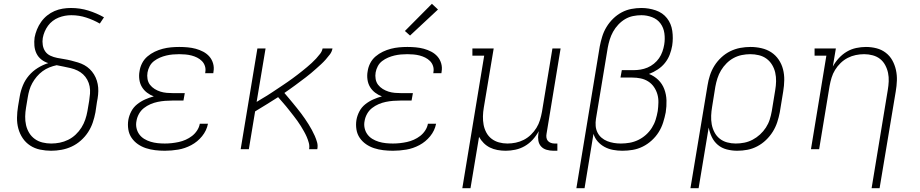

<svg xmlns="http://www.w3.org/2000/svg" viewBox="-20 -785 4840 1010"><path d="M249 8Q220 8 191 2Q162 -4 138.5 -19.5Q115 -35 99.5 -58Q84 -81 76.5 -108.5Q69 -136 69.5 -166Q70 -196 75 -226L84 -279Q89 -308 100.5 -336Q112 -364 132 -387.5Q152 -411 178.5 -427.5Q205 -444 234 -453Q214 -459 197.5 -472Q181 -485 172 -503.5Q163 -522 161 -544Q159 -566 162 -588Q166 -609 174.5 -630Q183 -651 196.5 -670Q210 -689 228 -703.5Q246 -718 267 -727Q288 -736 310 -739.5Q332 -743 353 -743Q401 -743 444.5 -729.5Q488 -716 527 -694L505 -661Q472 -680 434 -692.5Q396 -705 355 -705Q338 -705 321.5 -702Q305 -699 288.5 -692.5Q272 -686 257.5 -675Q243 -664 232.5 -649.5Q222 -635 215 -618.5Q208 -602 205 -585Q202 -567 205 -548Q208 -529 218 -514.5Q228 -500 245 -492Q262 -484 280.5 -480.5Q299 -477 317.5 -474Q336 -471 354 -466.5Q372 -462 390 -456.5Q408 -451 423.5 -442.5Q439 -434 452 -421.5Q465 -409 474.5 -393.5Q484 -378 489.5 -360.5Q495 -343 496.5 -324.5Q498 -306 496 -286.5Q494 -267 490 -248L482 -194Q477 -167 468 -140.5Q459 -114 443.5 -90Q428 -66 405.5 -46Q383 -26 357 -14Q331 -2 303.5 3Q276 8 249 8ZM249 -30Q272 -30 294.5 -34.5Q317 -39 338.5 -49.5Q360 -60 378 -77Q396 -94 408.5 -114Q421 -134 428.5 -156Q436 -178 440 -201L449 -254Q452 -273 453.5 -292.5Q455 -312 451.5 -330.5Q448 -349 439 -365.5Q430 -382 417 -394Q404 -406 387.5 -414Q371 -422 352.5 -426.5Q334 -431 315.5 -434.5Q297 -438 278 -442Q259 -438 240 -430.5Q221 -423 204 -410.5Q187 -398 173.5 -382Q160 -366 150 -348Q140 -330 134.5 -311Q129 -292 126 -273L117 -219Q113 -196 112.5 -172.5Q112 -149 117 -127Q122 -105 133.5 -86Q145 -67 163 -54Q181 -41 203.5 -35.5Q226 -30 249 -30Z M847 8Q821 8 796 5Q771 2 748 -5.5Q725 -13 705.5 -26.5Q686 -40 672.5 -59.5Q659 -79 655 -104Q651 -129 655 -154Q659 -177 670.5 -199Q682 -221 701.5 -236.5Q721 -252 743.5 -262Q766 -272 789 -278Q770 -285 753.5 -297.5Q737 -310 726.5 -327.5Q716 -345 713 -367Q710 -389 714 -410Q717 -432 727.5 -452.5Q738 -473 755.5 -488Q773 -503 794 -513Q815 -523 836.5 -528.5Q858 -534 879.5 -536Q901 -538 923 -538Q945 -538 967 -536Q989 -534 1009.5 -528.5Q1030 -523 1049 -513Q1068 -503 1081.5 -487.5Q1095 -472 1101 -451Q1107 -430 1103 -408Q1103 -406 1102.5 -404Q1102 -402 1102 -400H1059Q1060 -402 1060 -403.5Q1060 -405 1060 -406Q1063 -422 1058 -437.5Q1053 -453 1042 -464Q1031 -475 1017 -482Q1003 -489 987.5 -493Q972 -497 955.5 -498.5Q939 -500 923 -500Q906 -500 889 -498.5Q872 -497 855 -493Q838 -489 821.5 -482Q805 -475 790.5 -464Q776 -453 767.5 -437Q759 -421 756 -404Q753 -387 756 -369.5Q759 -352 769 -339Q779 -326 793.5 -317Q808 -308 824 -303Q840 -298 857.5 -296.5Q875 -295 893 -295H952L945 -256H886Q867 -256 848 -254.5Q829 -253 809.5 -249Q790 -245 771.5 -237Q753 -229 737 -216.5Q721 -204 711 -186Q701 -168 698 -149Q694 -130 698 -111.5Q702 -93 712.5 -78.5Q723 -64 738.5 -54.5Q754 -45 772 -39.5Q790 -34 809 -32Q828 -30 847 -30Q865 -30 883.5 -32Q902 -34 920.5 -38Q939 -42 957 -50Q975 -58 990.5 -70Q1006 -82 1017 -99Q1028 -116 1031 -134H1074Q1067 -98 1043 -68.5Q1019 -39 986 -21.5Q953 -4 917.5 2Q882 8 847 8Z M1246 0 1334 -530H1377L1330 -249Q1344 -258 1358 -266Q1372 -274 1385.5 -282.5Q1399 -291 1412.5 -300Q1426 -309 1439.5 -318Q1453 -327 1466.5 -336Q1480 -345 1493 -354Q1506 -363 1519 -372.5Q1532 -382 1545 -392Q1558 -402 1570.5 -412Q1583 -422 1595.5 -432.5Q1608 -443 1620 -454Q1632 -465 1643 -477Q1654 -489 1664 -502Q1674 -515 1677 -530H1729Q1726 -513 1715.5 -499Q1705 -485 1693.5 -472Q1682 -459 1669 -447Q1656 -435 1643 -423.5Q1630 -412 1616.5 -400.5Q1603 -389 1589 -378.5Q1575 -368 1561 -357.5Q1547 -347 1533 -336.5Q1519 -326 1504.5 -316Q1490 -306 1476 -296Q1487 -283 1498 -270Q1509 -257 1520 -243.5Q1531 -230 1542 -216.5Q1553 -203 1563.5 -189Q1574 -175 1584 -160.5Q1594 -146 1603 -131.5Q1612 -117 1620.5 -101.5Q1629 -86 1636 -70Q1643 -54 1648 -36.5Q1653 -19 1649 0H1606Q1609 -17 1604.5 -33.5Q1600 -50 1593.5 -65Q1587 -80 1579 -94Q1571 -108 1562.5 -122Q1554 -136 1544.5 -149Q1535 -162 1525 -175Q1515 -188 1505 -200.5Q1495 -213 1485 -225.5Q1475 -238 1464 -250Q1453 -262 1443 -274Q1413 -255 1382.5 -236Q1352 -217 1322 -199L1289 0Z M2047 8Q2021 8 1996 5Q1971 2 1948 -5.5Q1925 -13 1905.5 -26.5Q1886 -40 1872.5 -59.5Q1859 -79 1855 -104Q1851 -129 1855 -154Q1859 -177 1870.5 -199Q1882 -221 1901.5 -236.5Q1921 -252 1943.5 -262Q1966 -272 1989 -278Q1970 -285 1953.5 -297.5Q1937 -310 1926.5 -327.5Q1916 -345 1913 -367Q1910 -389 1914 -410Q1917 -432 1927.5 -452.5Q1938 -473 1955.5 -488Q1973 -503 1994 -513Q2015 -523 2036.5 -528.5Q2058 -534 2079.5 -536Q2101 -538 2123 -538Q2145 -538 2167 -536Q2189 -534 2209.5 -528.5Q2230 -523 2249 -513Q2268 -503 2281.5 -487.5Q2295 -472 2301 -451Q2307 -430 2303 -408Q2303 -406 2302.5 -404Q2302 -402 2302 -400H2259Q2260 -402 2260 -403.5Q2260 -405 2260 -406Q2263 -422 2258 -437.5Q2253 -453 2242 -464Q2231 -475 2217 -482Q2203 -489 2187.5 -493Q2172 -497 2155.5 -498.5Q2139 -500 2123 -500Q2106 -500 2089 -498.5Q2072 -497 2055 -493Q2038 -489 2021.5 -482Q2005 -475 1990.5 -464Q1976 -453 1967.5 -437Q1959 -421 1956 -404Q1953 -387 1956 -369.5Q1959 -352 1969 -339Q1979 -326 1993.5 -317Q2008 -308 2024 -303Q2040 -298 2057.5 -296.5Q2075 -295 2093 -295H2152L2145 -256H2086Q2067 -256 2048 -254.5Q2029 -253 2009.5 -249Q1990 -245 1971.5 -237Q1953 -229 1937 -216.5Q1921 -204 1911 -186Q1901 -168 1898 -149Q1894 -130 1898 -111.5Q1902 -93 1912.5 -78.5Q1923 -64 1938.5 -54.5Q1954 -45 1972 -39.5Q1990 -34 2009 -32Q2028 -30 2047 -30Q2065 -30 2083.5 -32Q2102 -34 2120.5 -38Q2139 -42 2157 -50Q2175 -58 2190.5 -70Q2206 -82 2217 -99Q2228 -116 2231 -134H2274Q2267 -98 2243 -68.5Q2219 -39 2186 -21.5Q2153 -4 2117.5 2Q2082 8 2047 8ZM2137 -598 2110 -622 2252 -765 2284 -735Z M2412 205 2527 -492H2465V-530H2577L2525 -219Q2521 -196 2520.5 -173Q2520 -150 2524 -128.5Q2528 -107 2538.5 -87.5Q2549 -68 2566 -55Q2583 -42 2604.5 -36Q2626 -30 2649 -30Q2671 -30 2693 -34.5Q2715 -39 2735.5 -49.5Q2756 -60 2773 -76.5Q2790 -93 2802 -112.5Q2814 -132 2820.5 -153.5Q2827 -175 2831 -197L2886 -530H2929L2855 -81Q2853 -71 2854.5 -61Q2856 -51 2862 -44Q2868 -37 2877.5 -33.5Q2887 -30 2897 -30H2912V8H2891Q2873 8 2855.5 3Q2838 -2 2826.5 -14.5Q2815 -27 2812 -45Q2809 -63 2812 -81L2814 -95Q2801 -71 2782.5 -50.5Q2764 -30 2740.5 -16.5Q2717 -3 2691 2.5Q2665 8 2640 8Q2618 8 2596.5 4Q2575 0 2557 -9Q2539 -18 2524.5 -32.5Q2510 -47 2500 -65L2455 205Z M3012 205 3135 -541Q3140 -567 3148 -593Q3156 -619 3170.5 -643Q3185 -667 3205.5 -687Q3226 -707 3250.5 -720Q3275 -733 3301.5 -738Q3328 -743 3354 -743Q3393 -743 3429.5 -730.5Q3466 -718 3488.5 -689.5Q3511 -661 3516.5 -622.5Q3522 -584 3516 -545Q3512 -521 3503 -497.5Q3494 -474 3478 -454Q3462 -434 3440 -419.5Q3418 -405 3394 -396Q3422 -385 3443 -364.5Q3464 -344 3474.5 -316Q3485 -288 3486 -257Q3487 -226 3482 -194Q3477 -168 3468.5 -141Q3460 -114 3445 -90Q3430 -66 3408 -46Q3386 -26 3360.5 -13.5Q3335 -1 3308 3.5Q3281 8 3254 8Q3229 8 3205 3.5Q3181 -1 3160.5 -12Q3140 -23 3124.5 -40.5Q3109 -58 3102 -81L3055 205ZM3246 -30Q3269 -30 3292 -34Q3315 -38 3337 -48.5Q3359 -59 3377.5 -75.5Q3396 -92 3409 -112.5Q3422 -133 3429 -155.5Q3436 -178 3440 -201Q3443 -223 3443.5 -246Q3444 -269 3438 -289.5Q3432 -310 3420 -327.5Q3408 -345 3390 -356.5Q3372 -368 3350.5 -372.5Q3329 -377 3306 -377H3244L3251 -416H3313Q3331 -416 3349.5 -419Q3368 -422 3386 -429.5Q3404 -437 3420 -450Q3436 -463 3447 -479Q3458 -495 3464.5 -513.5Q3471 -532 3474 -550Q3479 -580 3475 -609.5Q3471 -639 3454.5 -661.5Q3438 -684 3410.5 -694.5Q3383 -705 3354 -705Q3332 -705 3310 -700.5Q3288 -696 3268.5 -684.5Q3249 -673 3232.5 -655.5Q3216 -638 3205 -618Q3194 -598 3187.5 -577Q3181 -556 3177 -534L3115 -160Q3112 -141 3113.5 -122.5Q3115 -104 3123 -88Q3131 -72 3144.5 -60.5Q3158 -49 3174.5 -42.5Q3191 -36 3209 -33Q3227 -30 3246 -30Z M3612 205 3702 -336Q3706 -362 3714.5 -388.5Q3723 -415 3738 -439Q3753 -463 3774.5 -483Q3796 -503 3821.5 -515.5Q3847 -528 3874 -533Q3901 -538 3928 -538Q3957 -538 3985.5 -531.5Q4014 -525 4037 -510Q4060 -495 4076 -471.5Q4092 -448 4099 -420.5Q4106 -393 4105.5 -363.5Q4105 -334 4100 -304L4082 -194Q4077 -168 4068.5 -142Q4060 -116 4045 -92Q4030 -68 4009 -48Q3988 -28 3963 -15Q3938 -2 3911.5 3Q3885 8 3858 8Q3830 8 3803 1Q3776 -6 3756 -23Q3736 -40 3724.5 -64Q3713 -88 3708 -114L3655 205ZM3850 -30Q3873 -30 3895.5 -34.5Q3918 -39 3939 -50Q3960 -61 3978 -77.5Q3996 -94 4009 -114Q4022 -134 4029 -156Q4036 -178 4040 -201L4058 -311Q4062 -334 4062.5 -357.5Q4063 -381 4058 -403Q4053 -425 4041.5 -444Q4030 -463 4012.5 -476Q3995 -489 3972.5 -494.5Q3950 -500 3927 -500Q3905 -500 3882.5 -495.5Q3860 -491 3839.5 -480Q3819 -469 3802 -452Q3785 -435 3773 -415Q3761 -395 3754 -373Q3747 -351 3743 -329L3726 -223Q3722 -200 3721 -176.5Q3720 -153 3724 -131Q3728 -109 3738.5 -89Q3749 -69 3766 -55.5Q3783 -42 3805 -36Q3827 -30 3850 -30Z M4565 205 4650 -311Q4654 -334 4655 -357Q4656 -380 4651.5 -401.5Q4647 -423 4636.5 -442.5Q4626 -462 4609.5 -475Q4593 -488 4571 -494Q4549 -500 4526 -500Q4504 -500 4482 -495.5Q4460 -491 4439.5 -480.5Q4419 -470 4402 -453.5Q4385 -437 4373 -417.5Q4361 -398 4354.5 -376.5Q4348 -355 4344 -333L4289 0H4246L4327 -492H4265V-530H4377L4361 -435Q4374 -459 4393 -479.5Q4412 -500 4435 -513.5Q4458 -527 4484 -532.5Q4510 -538 4535 -538Q4564 -538 4591 -531Q4618 -524 4639.5 -507.5Q4661 -491 4674 -467.5Q4687 -444 4693 -417Q4699 -390 4698 -361.5Q4697 -333 4692 -304L4607 205Z"/></svg>

Font: Iosevka Curly Slab XLtExObl
Style: Regular
Weight: 200
Width: 7
Italic angle: -9°
Monospace: yes
Designer: Belleve Invis
Foundry: Belleve Invis
Version: Version 11.0.0; ttfautohint (v1.8.3)